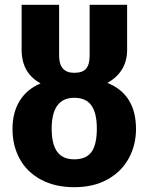

<svg xmlns="http://www.w3.org/2000/svg" viewBox="-20 -762 618 799"><path d="M546 -225Q546 -158 515.5 -102.5Q485 -47 427 -15Q369 17 289 17Q209 17 150.5 -14.5Q92 -46 62 -101Q32 -156 32 -225Q32 -294 62 -342.5Q92 -391 149 -415Q70 -458 70 -555V-742H226V-530Q226 -459 289 -459Q324 -459 338.5 -476.5Q353 -494 353 -530V-742H509V-555Q509 -463 427 -417Q546 -369 546 -225ZM383 -227Q383 -291 360.5 -323Q338 -355 289 -355Q195 -355 195 -226Q195 -162 218 -130.5Q241 -99 289 -99Q339 -99 361 -130Q383 -161 383 -227Z"/></svg>

Font: Fira Sans BGR
Style: Bold
Weight: 700
Designer: bBox Type GmbH & Carrois Corporate GbR & Edenspiekermann AG
Foundry: bBox Type GmbH & Carrois Corporate GbR & Edenspiekermann AG
Version: Version 4.301